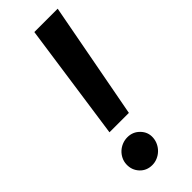

<svg xmlns="http://www.w3.org/2000/svg" viewBox="-243 -757 795 795"><g transform="rotate(-45 154.5 -359.5)"><path d="M87.7 -213.8 161.2 -727.3H297.9L201.3 -213.8ZM43.3 -70.3Q44 -86.6 51 -100.7Q57.9 -114.7 69.1 -125Q80.3 -135.3 95 -141.2Q109.7 -147 125.7 -147Q157.7 -147 179.3 -124.6Q201.7 -101.9 199.6 -70.3Q198.5 -54.3 191.6 -40.1Q184.7 -25.9 173.5 -15.3Q162.3 -4.6 147.7 1.6Q133.2 7.8 117.2 7.8Q84.5 7.8 63.2 -14.9Q41.9 -38 43.3 -70.3Z"/></g></svg>

Font: Inter P Semi Bold
Style: Italic
Weight: 600
Italic angle: 9.39999°
Designer: Rasmus Andersson
Foundry: rsms
Version: Version 3.018;git-588b23468